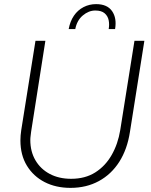

<svg xmlns="http://www.w3.org/2000/svg" viewBox="-20 -898 730 931"><path d="M322 13Q251 13 196.5 -15Q142 -43 110.5 -94.5Q79 -146 79 -217Q79 -229 80 -241.5Q81 -254 83 -267L152 -700H200L131 -260Q130 -250 128.5 -239.5Q127 -229 127 -219Q127 -163 152 -120.5Q177 -78 221.5 -54.5Q266 -31 325 -31Q393 -31 442 -62Q491 -93 521.5 -146.5Q552 -200 563 -267L632 -700H680L610 -258Q597 -174 558.5 -113.5Q520 -53 459.5 -20Q399 13 322 13ZM313 -757Q320 -795 338.5 -822Q357 -849 385 -863.5Q413 -878 446 -878Q500 -878 523.5 -844Q547 -810 538 -757H507Q511 -779 507 -799.5Q503 -820 487.5 -833.5Q472 -847 442 -847Q410 -847 381.5 -823Q353 -799 345 -757Z"/></svg>

Font: MuseoModerno ExtraLight
Style: Italic
Weight: 250
Italic angle: -9°
Designer: Pablo Cosgaya, Héctor Gatti, Marcela Romero, and the Authors of The MuseoModerno Project.
Foundry: Omnibus-Type Team
Version: Version 1.003